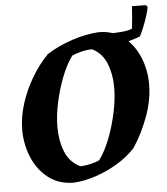

<svg xmlns="http://www.w3.org/2000/svg" viewBox="-54 -816 763 876"><g transform="rotate(-5 327.0 -377.5)"><path d="M249 12Q181 12 133 -25Q85 -62 60 -121.5Q35 -181 35 -248Q35 -306 54 -366.5Q73 -427 106 -483Q139 -539 182 -583Q234 -616 298.5 -637.5Q363 -659 421 -662Q488 -662 534.5 -625.5Q581 -589 605.5 -530.5Q630 -472 630 -406Q630 -334 602 -258Q574 -182 533 -121Q499 -84 452 -55.5Q405 -27 352.5 -9Q300 9 249 12ZM284 -60Q306 -60 333 -66.5Q360 -73 373 -80Q401 -118 423 -175.5Q445 -233 457.5 -294Q470 -355 470 -404Q470 -465 450.5 -514Q431 -563 385 -587Q362 -587 335 -580.5Q308 -574 292 -566Q264 -528 242.5 -472Q221 -416 208.5 -357Q196 -298 196 -248Q196 -186 215.5 -135.5Q235 -85 284 -60ZM485 -596 477 -652Q497 -652 527.5 -654.5Q558 -657 574 -665Q577 -689 579.5 -717.5Q582 -746 583 -767L647 -766L654 -757Q651 -739 642.5 -713Q634 -687 624 -663Q614 -639 607 -626Q574 -614 549 -608Q524 -602 485 -596Z"/></g></svg>

Font: Labrada
Style: Bold Italic
Weight: 700
Italic angle: -7°
Designer: Mercedes Jáuregui
Foundry: Omnibus-Type Team
Version: Version 1.000; ttfautohint (v1.8.4.7-5d5b)